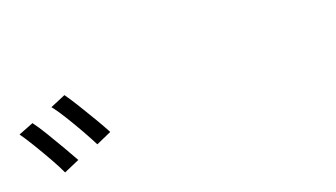

<svg xmlns="http://www.w3.org/2000/svg" viewBox="-35 -1028 1070 611"><g transform="rotate(-20 500.0 -722.0)"><path d="M65 -789Q78 -772 96.5 -741.5Q115 -711 133 -680Q151 -649 162 -629L109 -606Q99 -628 81.5 -659Q64 -690 45.5 -720.5Q27 -751 14 -769ZM191 -838Q204 -820 222.5 -790Q241 -760 259 -729.5Q277 -699 288 -678L236 -655Q225 -677 207.5 -708Q190 -739 171.5 -769Q153 -799 139 -816Z"/></g></svg>

Font: Source Han Sans SC Normal
Style: Regular
Weight: 350
Designer: Ryoko NISHIZUKA 西塚涼子 (kana, bopomofo & ideographs); Paul D. Hunt (Latin, Greek & Cyrillic); Sandoll Communications 산돌커뮤니
Foundry: Adobe
Version: Version 2.004;hotconv 1.0.118;makeotfexe 2.5.65603